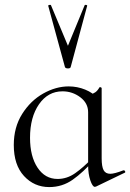

<svg xmlns="http://www.w3.org/2000/svg" viewBox="-20 -750 530 780"><path d="M36 -161Q36 -233 70 -287Q104 -341 155.5 -370Q207 -399 259 -399Q294 -399 326 -386Q358 -373 378 -350L338 -294Q338 -331 306 -355Q274 -379 234 -379Q175 -379 138.5 -326.5Q102 -274 102 -190Q102 -115 132.5 -69Q163 -23 214 -23Q252 -23 285.5 -46.5Q319 -70 354 -107L362 -100Q318 -50 275.5 -20Q233 10 180 10Q119 10 77.5 -35Q36 -80 36 -161ZM338 -80V-361Q358 -369 367 -375Q376 -381 384 -395Q385 -397 389 -395.5Q393 -394 393 -392V-107Q393 -73 401 -58.5Q409 -44 428 -44Q445 -44 481 -58H483Q487 -58 488.5 -53.5Q490 -49 486 -48L370 8Q368 9 365 9Q356 9 347 -17Q338 -43 338 -80ZM187 -729 256 -564 324 -729Q326 -731 330.5 -730Q335 -729 334 -726L267 -477Q265 -472 256 -472Q247 -472 244 -477L176 -726Q175 -729 180.5 -730Q186 -731 187 -729Z"/></svg>

Font: Cormorant Infant
Style: Regular
Weight: 400
Designer: Christian Thalmann (Catharsis Fonts)
Foundry: Catharsis Fonts
Version: Version 4.000